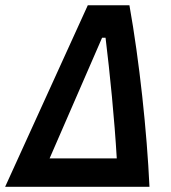

<svg xmlns="http://www.w3.org/2000/svg" viewBox="-48 -714 654 734"><path d="M-28.3 0H523.4C513.7 -210.9 484.9 -481 446.8 -693.8H287.6ZM141.6 -108.4 342.3 -569.8H355.5C372.1 -434.1 389.6 -259.3 398.4 -108.4Z"/></svg>

Font: Cascadia Code SemiBold
Style: Italic
Weight: 600
Italic angle: -10°
Monospace: yes
Designer: Aaron Bell
Foundry: Saja Typeworks
Version: Version 2404.023